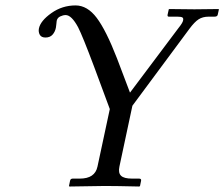

<svg xmlns="http://www.w3.org/2000/svg" viewBox="-20 -679 819 701"><path d="M323.7 -435.1Q281.2 -548.3 265.1 -579.6Q241.2 -624 219.7 -624Q210.4 -624 200 -619.1Q189.5 -614.3 187 -603Q186.5 -599.6 185.8 -591.6Q185.1 -583.5 184.1 -578.1Q181.2 -563 171.9 -552.5Q162.6 -542 146 -542Q130.9 -542 125.2 -552.2Q119.6 -562.5 122.1 -575.2Q127.9 -603 167.5 -631.1Q207 -659.2 255.9 -659.2Q298.8 -659.2 333 -614Q367.2 -568.8 407.2 -465.8L454.6 -340.8L631.3 -576.2Q647 -595.7 648.4 -604Q650.4 -612.3 646 -615.2Q641.6 -618.2 626.5 -618.2H596.2Q590.8 -618.2 591.8 -625L596.2 -645L598.1 -646Q676.8 -645 689.9 -645L777.3 -646L779.3 -645L774.9 -625Q773.4 -618.2 763.2 -618.2H742.2Q720.2 -618.2 705.3 -608.6Q690.4 -599.1 671.9 -574.2L463.4 -293L416 -70.8Q411.1 -47.9 421.9 -37.4Q432.6 -26.9 461.9 -26.9H487.8Q496.6 -26.9 495.1 -19L491.2 0L488.8 2Q401.9 0 362.8 0L233.4 2L231.9 0L235.8 -19Q237.3 -26.9 245.6 -26.9H271.5Q326.7 -26.9 335.9 -70.8L380.9 -280.8Z"/></svg>

Font: Linux Biolinum G
Style: Italic
Weight: 400
Italic angle: -12°
Designer: Philipp H. Poll
Foundry: Philipp H. Poll
Version: Version 0.5.1